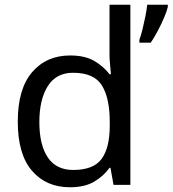

<svg xmlns="http://www.w3.org/2000/svg" viewBox="-20 -780 728 810"><path d="M275 10Q175 10 115 -59.5Q55 -129 55 -267Q55 -405 115.5 -475.5Q176 -546 276 -546Q338 -546 377.5 -523Q417 -500 442 -467H448Q447 -480 444.5 -505.5Q442 -531 442 -546V-760H530V0H459L446 -72H442Q418 -38 378 -14Q338 10 275 10ZM289 -63Q374 -63 408.5 -109.5Q443 -156 443 -250V-266Q443 -366 410 -419.5Q377 -473 288 -473Q217 -473 181.5 -416.5Q146 -360 146 -265Q146 -169 181.5 -116Q217 -63 289 -63ZM688 -751Q684 -733 672.5 -706Q661 -679 646 -650.5Q631 -622 616 -600H568V-612Q575 -631 581.5 -657.5Q588 -684 593.5 -711.5Q599 -739 601 -760H688Z"/></svg>

Font: Noto Sans Deseret
Style: Regular
Weight: 400
Designer: Monotype Design Team
Foundry: Monotype Imaging Inc.
Version: Version 2.001; ttfautohint (v1.8.4.7-5d5b)